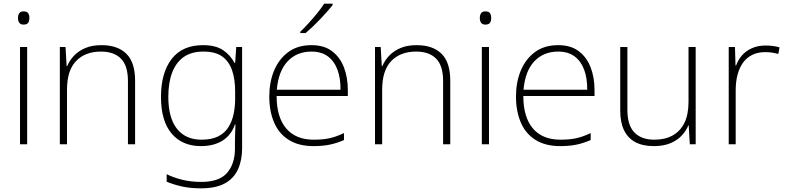

<svg xmlns="http://www.w3.org/2000/svg" viewBox="-20 -786 4283 1046"><path d="M128 -530V0H89V-530ZM108 -724Q127 -724 133.5 -714Q140 -704 140 -688Q140 -672 133.5 -662Q127 -652 108 -652Q92 -652 85 -662Q78 -672 78 -688Q78 -704 85 -714Q92 -724 108 -724Z M533 -540Q621 -540 668.5 -493Q716 -446 716 -347V0H677V-345Q677 -428 639 -466.5Q601 -505 530 -505Q444 -505 394.5 -453.5Q345 -402 345 -297V0H306V-530H337L343 -426H346Q359 -457 383 -482.5Q407 -508 444 -524Q481 -540 533 -540Z M1086 -540Q1155 -540 1195 -513Q1235 -486 1258 -443H1261L1267 -530H1299V22Q1299 87 1276.5 136.5Q1254 186 1205 213Q1156 240 1075 240Q1015 240 969.5 229.5Q924 219 888 204V163Q924 181 972 193Q1020 205 1076 205Q1175 205 1217.5 155.5Q1260 106 1260 23V-15Q1260 -40 1261 -61.5Q1262 -83 1263 -108H1260Q1240 -50 1192.5 -20Q1145 10 1075 10Q973 10 915 -58.5Q857 -127 857 -258Q857 -389 915 -464.5Q973 -540 1086 -540ZM1088 -505Q1023 -505 981 -475.5Q939 -446 918 -391Q897 -336 897 -258Q897 -144 944 -84.5Q991 -25 1078 -25Q1133 -25 1168.5 -43Q1204 -61 1224 -92.5Q1244 -124 1252.5 -164Q1261 -204 1261 -246V-289Q1261 -354 1244.5 -402.5Q1228 -451 1191 -478Q1154 -505 1088 -505Z M1677 -540Q1745 -540 1788.5 -507.5Q1832 -475 1853.5 -419.5Q1875 -364 1875 -294V-263H1487Q1487 -148 1539 -86.5Q1591 -25 1689 -25Q1738 -25 1773.5 -32.5Q1809 -40 1854 -61V-23Q1815 -6 1776.5 2Q1738 10 1688 10Q1607 10 1553 -24Q1499 -58 1473 -119.5Q1447 -181 1447 -260Q1447 -338 1473 -401Q1499 -464 1550 -502Q1601 -540 1677 -540ZM1677 -505Q1597 -505 1547 -452Q1497 -399 1488 -297H1835Q1836 -359 1818.5 -406Q1801 -453 1766 -479Q1731 -505 1677 -505ZM1792 -758Q1779 -742 1762 -722.5Q1745 -703 1725 -682Q1705 -661 1684.5 -641.5Q1664 -622 1645 -606H1616V-613Q1637 -633 1662 -660.5Q1687 -688 1710 -716.5Q1733 -745 1746 -766H1792Z M2250 -540Q2338 -540 2385.5 -493Q2433 -446 2433 -347V0H2394V-345Q2394 -428 2356 -466.5Q2318 -505 2247 -505Q2161 -505 2111.5 -453.5Q2062 -402 2062 -297V0H2023V-530H2054L2060 -426H2063Q2076 -457 2100 -482.5Q2124 -508 2161 -524Q2198 -540 2250 -540Z M2644 -530V0H2605V-530ZM2624 -724Q2643 -724 2649.5 -714Q2656 -704 2656 -688Q2656 -672 2649.5 -662Q2643 -652 2624 -652Q2608 -652 2601 -662Q2594 -672 2594 -688Q2594 -704 2601 -714Q2608 -724 2624 -724Z M3021 -540Q3089 -540 3132.5 -507.5Q3176 -475 3197.5 -419.5Q3219 -364 3219 -294V-263H2831Q2831 -148 2883 -86.5Q2935 -25 3033 -25Q3082 -25 3117.5 -32.5Q3153 -40 3198 -61V-23Q3159 -6 3120.5 2Q3082 10 3032 10Q2951 10 2897 -24Q2843 -58 2817 -119.5Q2791 -181 2791 -260Q2791 -338 2817 -401Q2843 -464 2894 -502Q2945 -540 3021 -540ZM3021 -505Q2941 -505 2891 -452Q2841 -399 2832 -297H3179Q3180 -359 3162.5 -406Q3145 -453 3110 -479Q3075 -505 3021 -505Z M3770 -530V0H3738L3732 -103H3730Q3718 -73 3693.5 -47Q3669 -21 3631.5 -5.5Q3594 10 3542 10Q3482 10 3441.5 -11.5Q3401 -33 3380 -76Q3359 -119 3359 -183V-530H3398V-187Q3398 -104 3436 -64.5Q3474 -25 3545 -25Q3603 -25 3644.5 -48Q3686 -71 3708.5 -116.5Q3731 -162 3731 -232V-530Z M4150 -538Q4172 -538 4191 -535.5Q4210 -533 4227 -528L4220 -492Q4202 -497 4186 -499.5Q4170 -502 4148 -502Q4109 -502 4079 -487.5Q4049 -473 4029 -446Q4009 -419 3998.5 -380.5Q3988 -342 3988 -295V0H3950V-530H3984L3987 -429H3990Q4001 -460 4022.5 -484.5Q4044 -509 4076.5 -523.5Q4109 -538 4150 -538Z"/></svg>

Font: Noto Sans Khmer ExtraLight
Style: Regular
Weight: 250
Version: Version 2.003